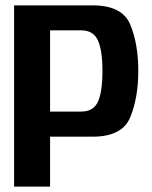

<svg xmlns="http://www.w3.org/2000/svg" viewBox="-20 -695 566 715"><path d="M32.5 0H166.5V-186H325Q435.5 -186 465.2 -258.8Q495 -331.5 495 -431Q495 -530 465.5 -602.5Q436 -675 325 -675H32.5ZM166.5 -279.5V-582H282.5Q327.5 -582 344.5 -544.8Q361.5 -507.5 361.5 -430.5Q361.5 -353.5 344.8 -316.5Q328 -279.5 282.5 -279.5Z"/></svg>

Font: Anybody SemiCondensed SemiBold
Style: Regular
Weight: 600
Width: 4
Version: Version 1.113;gftools[0.9.25]